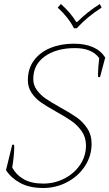

<svg xmlns="http://www.w3.org/2000/svg" viewBox="-20 -928 545 958"><path d="M268 -890 284 -908Q332 -865 360 -819H366Q412 -866 478 -908L487 -890Q416 -845 363 -787H349Q321 -842 268 -890ZM10 -79 41 -206H50Q51 -203 51 -192Q51 -155 41 -92Q60 -56 98 -34Q136 -12 196 -12Q252 -12 301 -37Q350 -62 379.5 -105.5Q409 -149 409 -202Q409 -242 388.5 -272Q368 -302 338.5 -323Q309 -344 260 -371Q212 -398 184.5 -417Q157 -436 138 -464Q119 -492 119 -528Q119 -585 149 -626Q179 -667 231 -688.5Q283 -710 348 -710Q461 -710 505 -641L479 -543H470Q469 -547 469 -560Q469 -584 475 -638Q439 -688 354 -688Q262 -688 204 -647Q146 -606 146 -534Q146 -503 164 -478.5Q182 -454 208 -436Q234 -418 279 -393Q330 -365 361.5 -343Q393 -321 415 -288Q437 -255 437 -211Q437 -150 404 -99.5Q371 -49 315.5 -19.5Q260 10 196 10Q127 10 81 -15Q35 -40 10 -79Z"/></svg>

Font: Trirong Thin
Style: Italic
Weight: 250
Italic angle: -12°
Designer: Katatrad Team
Foundry: CadsonDemak
Version: Version 1.001